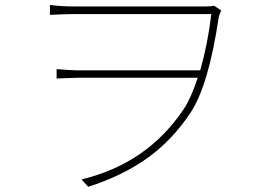

<svg xmlns="http://www.w3.org/2000/svg" viewBox="-20 -715 1040 760"><path d="M827.1 -692.4 855.5 -673.8Q846.7 -652.3 845.7 -646.5Q805.7 -376 733.4 -267.6Q660.2 -158.2 562 -88.4Q463.9 -18.6 329.1 24.4L302.7 -4.9Q563.5 -67.4 708 -284.2Q736.3 -327.1 762.7 -407.2H285.2Q280.3 -407.2 204.1 -404.3V-441.4Q267.6 -436.5 285.2 -436.5H772.5Q802.7 -542 816.4 -659.2H269.5Q233.4 -659.2 177.7 -656.2V-695.3Q224.6 -689.5 269.5 -689.5H795.9Q816.4 -689.5 827.1 -692.4Z"/></svg>

Font: Gen Shin Gothic Monospace ExtraLight
Style: Regular
Weight: 200
Designer: [Source Han Sans]
Ryoko NISHIZUKA  (kana & ideographs); Paul D. Hunt (Latin, Greek & Cyrillic); Wenlong ZHANG  (bopomofo
Version: Version 1.002.20150607